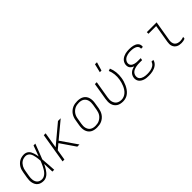

<svg xmlns="http://www.w3.org/2000/svg" viewBox="232 -1938 3137 3137"><g transform="rotate(-45 1800.0 -370.0)"><path d="M216 8Q187 8 160.5 1Q134 -6 112.5 -22Q91 -38 78 -62Q65 -86 59 -112.5Q53 -139 54 -168Q55 -197 60 -226L77 -326Q81 -351 88.5 -377Q96 -403 110 -426.5Q124 -450 144.5 -470.5Q165 -491 189 -504Q213 -517 239.5 -522.5Q266 -528 291 -528Q315 -528 336.5 -520Q358 -512 374.5 -497Q391 -482 401 -462.5Q411 -443 418.5 -421.5Q426 -400 431 -378Q436 -356 439 -333Q456 -380 473 -426.5Q490 -473 507 -520H549Q523 -454 498.5 -388Q474 -322 447 -257Q454 -193 457 -128.5Q460 -64 465 0H423Q421 -46 419.5 -92Q418 -138 416 -184Q406 -162 394.5 -140.5Q383 -119 370 -98.5Q357 -78 341 -58.5Q325 -39 305.5 -24Q286 -9 262.5 -0.5Q239 8 216 8ZM217 -30Q242 -30 266.5 -43Q291 -56 310 -76Q329 -96 343 -119Q357 -142 369 -165.5Q381 -189 391.5 -213.5Q402 -238 412 -263Q410 -287 407.5 -311Q405 -335 400.5 -358Q396 -381 389 -404Q382 -427 370 -446Q358 -465 337 -477.5Q316 -490 292 -490Q270 -490 248.5 -485Q227 -480 207 -468Q187 -456 172 -439Q157 -422 146 -402.5Q135 -383 128.5 -362Q122 -341 119 -319L102 -219Q98 -197 97 -174.5Q96 -152 99.5 -130.5Q103 -109 112 -90Q121 -71 136.5 -57Q152 -43 173 -36.5Q194 -30 217 -30Z M999 0 821 -259 731 -184 701 0H658L744 -520H787L741 -243L1072 -520H1135L852 -285L1049 0Z M1449 8Q1418 8 1389 2Q1360 -4 1336 -18.5Q1312 -33 1295.5 -56Q1279 -79 1271 -107Q1263 -135 1263 -165Q1263 -195 1268 -226L1285 -326Q1289 -353 1298.5 -380Q1308 -407 1324.5 -431.5Q1341 -456 1364.5 -475.5Q1388 -495 1414.5 -507Q1441 -519 1469 -523.5Q1497 -528 1524 -528Q1555 -528 1584 -522Q1613 -516 1637 -501.5Q1661 -487 1678 -464Q1695 -441 1702.5 -413Q1710 -385 1710.5 -355Q1711 -325 1705 -294L1689 -194Q1684 -167 1674.5 -140Q1665 -113 1648.5 -88.5Q1632 -64 1609 -44.5Q1586 -25 1559.5 -13Q1533 -1 1504.5 3.5Q1476 8 1449 8ZM1450 -30Q1472 -30 1495.5 -34Q1519 -38 1540.5 -48.5Q1562 -59 1581.5 -75.5Q1601 -92 1614.5 -112.5Q1628 -133 1635.5 -155.5Q1643 -178 1647 -201L1664 -301Q1668 -325 1668 -349Q1668 -373 1662.5 -395Q1657 -417 1644.5 -436Q1632 -455 1613 -467.5Q1594 -480 1571.5 -485Q1549 -490 1524 -490Q1502 -490 1478.5 -486Q1455 -482 1433 -471.5Q1411 -461 1392 -444.5Q1373 -428 1359.5 -407.5Q1346 -387 1338 -364.5Q1330 -342 1327 -319L1310 -219Q1306 -195 1305.5 -171Q1305 -147 1311 -125Q1317 -103 1329 -84Q1341 -65 1360 -52.5Q1379 -40 1402 -35Q1425 -30 1450 -30Z M2053 8Q2023 8 1994 2Q1965 -4 1941.5 -19Q1918 -34 1901.5 -57Q1885 -80 1877.5 -108Q1870 -136 1870.5 -165.5Q1871 -195 1876 -226L1925 -520H1968L1918 -219Q1914 -196 1913.5 -172Q1913 -148 1918.5 -126Q1924 -104 1936 -85Q1948 -66 1966 -53.5Q1984 -41 2007 -35.5Q2030 -30 2054 -30Q2082 -30 2110 -41.5Q2138 -53 2161 -73.5Q2184 -94 2200.5 -120Q2217 -146 2228.5 -173.5Q2240 -201 2248 -229Q2256 -257 2261 -286Q2271 -345 2265 -402.5Q2259 -460 2237 -511L2277 -525Q2301 -470 2307.5 -407Q2314 -344 2303 -280Q2298 -247 2288 -214.5Q2278 -182 2263.5 -150.5Q2249 -119 2228.5 -89.5Q2208 -60 2180.5 -37Q2153 -14 2119.5 -3Q2086 8 2053 8ZM2119 -600 2155 -748H2201L2157 -600Z M2645 8Q2619 8 2593.5 5.5Q2568 3 2545 -4.5Q2522 -12 2501.5 -25Q2481 -38 2467 -57Q2453 -76 2448 -100.5Q2443 -125 2448 -151Q2452 -174 2464 -195.5Q2476 -217 2495.5 -232.5Q2515 -248 2537.5 -257Q2560 -266 2583 -272Q2563 -279 2546.5 -290Q2530 -301 2518.5 -317Q2507 -333 2504 -354Q2501 -375 2504 -396Q2508 -419 2519.5 -440Q2531 -461 2549 -476.5Q2567 -492 2589 -502.5Q2611 -513 2633 -518.5Q2655 -524 2678 -526Q2701 -528 2723 -528Q2745 -528 2767.5 -526Q2790 -524 2811 -519Q2832 -514 2851.5 -504.5Q2871 -495 2885.5 -480Q2900 -465 2906.5 -444Q2913 -423 2909 -400L2908 -395H2866L2867 -398Q2870 -416 2863.5 -431Q2857 -446 2845 -456.5Q2833 -467 2818 -473.5Q2803 -480 2786.5 -483.5Q2770 -487 2753.5 -488.5Q2737 -490 2720 -490Q2703 -490 2685 -488.5Q2667 -487 2649.5 -482.5Q2632 -478 2615 -471Q2598 -464 2583.5 -452Q2569 -440 2559 -424Q2549 -408 2546 -390Q2543 -372 2547.5 -355.5Q2552 -339 2563.5 -327Q2575 -315 2590.5 -308Q2606 -301 2622.5 -296.5Q2639 -292 2656.5 -291Q2674 -290 2692 -290H2754L2747 -251H2685Q2666 -251 2646.5 -249.5Q2627 -248 2607 -244Q2587 -240 2568 -233Q2549 -226 2532 -214Q2515 -202 2504 -183.5Q2493 -165 2490 -146Q2487 -126 2491 -107.5Q2495 -89 2507.5 -75Q2520 -61 2536.5 -52.5Q2553 -44 2571 -39Q2589 -34 2609 -32Q2629 -30 2648 -30Q2667 -30 2685 -31.5Q2703 -33 2721.5 -36.5Q2740 -40 2758 -46.5Q2776 -53 2792.5 -64Q2809 -75 2821 -91Q2833 -107 2837 -125H2879Q2876 -102 2862 -80Q2848 -58 2828 -42.5Q2808 -27 2785 -17Q2762 -7 2738.5 -1.5Q2715 4 2691.5 6Q2668 8 2645 8Z M3402 8Q3378 8 3355 4Q3332 0 3311.5 -11Q3291 -22 3276.5 -39.5Q3262 -57 3254.5 -79Q3247 -101 3247 -125Q3247 -149 3251 -173L3303 -482H3125V-520H3351L3292 -167Q3288 -139 3292.5 -112Q3297 -85 3313 -66Q3329 -47 3355.5 -38.5Q3382 -30 3409 -30Q3430 -30 3450.5 -34.5Q3471 -39 3490 -46L3484 -8Q3465 0 3444 4Q3423 8 3402 8Z"/></g></svg>

Font: Iosevka XLt Ex Obl
Style: Regular
Weight: 200
Width: 7
Italic angle: -9°
Monospace: yes
Designer: Belleve Invis
Foundry: Belleve Invis
Version: Version 32.5.0; ttfautohint (v1.8.4)